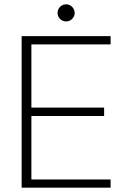

<svg xmlns="http://www.w3.org/2000/svg" viewBox="-20 -867 590 887"><path d="M80 0V-700H491V-662H125V-370H461V-331H125V-38H491V0ZM286 -768Q269 -768 257.5 -779.5Q246 -791 246 -807Q246 -824 257.5 -835.5Q269 -847 286 -847Q302 -847 313.5 -835Q325 -823 325 -807Q325 -792 313.5 -780Q302 -768 286 -768Z"/></svg>

Font: DM Sans 10pt ExtraLight
Style: Regular
Weight: 250
Version: Version 4.004;gftools[0.9.30]